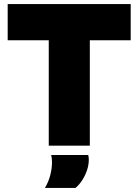

<svg xmlns="http://www.w3.org/2000/svg" viewBox="-20 -720 684 949"><path d="M626 -521H424V0H221V-521H18V-700H626ZM202 209Q220 179 228.5 145.5Q237 112 237 83Q237 72 236 63Q235 54 233 46H416Q417 51 418 56.5Q419 62 419 68Q419 95 410 121.5Q401 148 386.5 170.5Q372 193 353 209Z"/></svg>

Font: Georama ExtraBold
Style: Regular
Weight: 800
Designer: Jean-Baptiste Levee
Foundry: Production Type
Version: Version 1.001